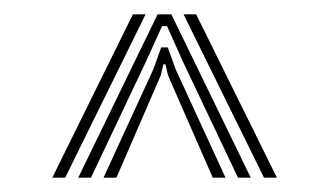

<svg xmlns="http://www.w3.org/2000/svg" viewBox="-20 -820 459 268"><path d="M89.2 -572 200 -800H219.2L330 -572H312.2L235.2 -734.2L213.2 -783.5H206.2L183.8 -734.2L107 -572ZM53 -572 165.5 -800H183.2L71 -572ZM348.5 -572 236.2 -800H253.8L366.5 -572ZM124.5 -572 194 -723.2 205 -753.8H214.2L225.2 -723.2L294.8 -572H277L214.5 -714.8L211 -730.2H208L204.5 -715L142.5 -572Z"/></svg>

Font: Big Shoulders Inline Text
Style: Regular
Weight: 400
Designer: Patric King
Foundry: XO Type Co
Version: Version 1.000